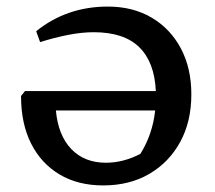

<svg xmlns="http://www.w3.org/2000/svg" viewBox="-20 -555 655 584"><path d="M294 9Q217 9 161 -24.5Q105 -58 74.5 -118.5Q44 -179 44 -263L56 -278H454Q450 -366 403.5 -411.5Q357 -457 265 -457Q229 -457 188 -449Q147 -441 102 -427L90 -460Q183 -535 308 -535Q384 -535 441 -501.5Q498 -468 530 -408Q562 -348 562 -268Q562 -185 528 -123Q494 -61 434 -26Q374 9 294 9ZM407 -87Q444 -146 452 -219H150Q157 -143 197 -101.5Q237 -60 302 -60Q355 -60 407 -87Z"/></svg>

Font: Piazzolla SC Medium
Style: Regular
Weight: 500
Designer: Juan Pablo del Peral
Foundry: Huerta Tipografica
Version: Version 1.330